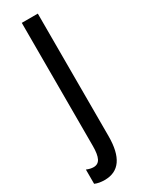

<svg xmlns="http://www.w3.org/2000/svg" viewBox="-220 -568 637 840"><g transform="rotate(-30 99.0 -148.5)"><path d="M36 240Q7 240 -13 231V159Q6 167 22 167Q45 167 55 147Q65 127 65 85V-537H146V82Q146 240 36 240Z"/></g></svg>

Font: Noto Sans ExtraCondensed
Style: Regular
Weight: 400
Width: 2
Designer: Monotype Design Team
Foundry: Monotype Imaging Inc.
Version: Version 2.013; ttfautohint (v1.8.4.7-5d5b)